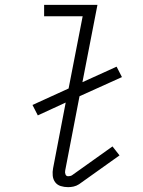

<svg xmlns="http://www.w3.org/2000/svg" viewBox="-20 -760 590 792"><path d="M261 12Q245 12 230.5 7.5Q216 3 207.5 -8.5Q199 -20 197.5 -35.5Q196 -51 199 -66L251 -337L136 -284L114 -327L263 -395L321 -693H162V-740H382L320 -421L461 -485L483 -442L308 -363L249 -57Q247 -49 250 -41Q253 -33 261 -33Q265 -33 269.5 -34Q274 -35 277 -37L444 -156L473 -119L306 0Q295 7 283.5 9.5Q272 12 261 12Z"/></svg>

Font: Lode Dark
Style: Italic
Weight: 400
Italic angle: -11°
Monospace: yes
Designer: Belleve Invis
Foundry: Belleve Invis
Version: Version 29.2.0; ttfautohint (v1.8.3)